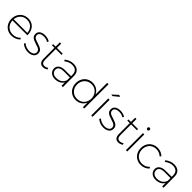

<svg xmlns="http://www.w3.org/2000/svg" viewBox="446 -2444 4147 4147"><g transform="rotate(45 2519.5 -370.0)"><path d="M544 -249H89Q92 -186 120 -138Q148 -90 196 -63.5Q244 -37 304 -37Q357 -37 402.5 -55.5Q448 -74 480 -109L504 -82Q467 -42 415 -20.5Q363 1 302 1Q229 1 171 -32.5Q113 -66 80.5 -125.5Q48 -185 48 -260Q48 -335 81 -395Q114 -455 171.5 -488.5Q229 -522 302 -522Q377 -522 432.5 -487.5Q488 -453 516.5 -391Q545 -329 544 -249ZM506 -286Q500 -376 445 -430Q390 -484 302 -484Q214 -484 156 -429.5Q98 -375 90 -286Z M815 -484Q757 -484 721 -461.5Q685 -439 685 -394Q685 -364 703 -344Q721 -324 748 -313Q775 -302 821 -288Q876 -271 909 -256Q942 -241 965.5 -213Q989 -185 989 -139Q989 -70 937 -34.5Q885 1 808 1Q753 1 703 -18Q653 -37 617 -71L636 -103Q670 -71 715.5 -54Q761 -37 810 -37Q870 -37 909.5 -62Q949 -87 949 -135Q949 -167 930.5 -187.5Q912 -208 884 -220Q856 -232 809 -246Q755 -263 723 -277.5Q691 -292 668 -319.5Q645 -347 645 -391Q645 -456 693.5 -489Q742 -522 816 -522Q898 -522 965 -481L947 -447Q889 -484 815 -484Z M1375 -36Q1320 1 1264 1Q1208 1 1178 -35.5Q1148 -72 1148 -144V-472H1072V-508H1148V-637H1188V-508H1365V-472H1188V-149Q1188 -40 1269 -40Q1315 -40 1359 -70Z M1837 0 1836 -103Q1804 -50 1750.5 -24.5Q1697 1 1628 1Q1577 1 1538 -19Q1499 -39 1477.5 -73.5Q1456 -108 1456 -152Q1456 -217 1508 -254.5Q1560 -292 1650 -292H1835V-343Q1834 -410 1795 -447Q1756 -484 1679 -484Q1632 -484 1590 -466.5Q1548 -449 1504 -416L1484 -448Q1535 -485 1582 -503.5Q1629 -522 1685 -522Q1776 -522 1825.5 -475Q1875 -428 1876 -346L1878 0ZM1836 -170V-255H1654Q1577 -255 1536.5 -229Q1496 -203 1496 -153Q1496 -101 1533.5 -69Q1571 -37 1634 -37Q1709 -37 1761 -70Q1813 -103 1836 -170Z M2531 -742V0H2489V-136Q2459 -71 2401 -34Q2343 3 2267 3Q2194 3 2136 -31Q2078 -65 2045.5 -124.5Q2013 -184 2013 -260Q2013 -336 2045.5 -396Q2078 -456 2135.5 -490Q2193 -524 2266 -524Q2343 -524 2401 -487Q2459 -450 2489 -385V-742ZM2489 -260Q2489 -324 2461 -375Q2433 -426 2383.5 -455Q2334 -484 2272 -484Q2210 -484 2160.5 -455Q2111 -426 2082.5 -375Q2054 -324 2054 -260Q2054 -196 2082 -145Q2110 -94 2159.5 -65Q2209 -36 2272 -36Q2334 -36 2383.5 -65Q2433 -94 2461 -145Q2489 -196 2489 -260Z M2858 -743 2899 -723 2772 -620 2730 -627ZM2744 -521H2785V0H2744Z M3116 -484Q3058 -484 3022 -461.5Q2986 -439 2986 -394Q2986 -364 3004 -344Q3022 -324 3049 -313Q3076 -302 3122 -288Q3177 -271 3210 -256Q3243 -241 3266.5 -213Q3290 -185 3290 -139Q3290 -70 3238 -34.5Q3186 1 3109 1Q3054 1 3004 -18Q2954 -37 2918 -71L2937 -103Q2971 -71 3016.5 -54Q3062 -37 3111 -37Q3171 -37 3210.5 -62Q3250 -87 3250 -135Q3250 -167 3231.5 -187.5Q3213 -208 3185 -220Q3157 -232 3110 -246Q3056 -263 3024 -277.5Q2992 -292 2969 -319.5Q2946 -347 2946 -391Q2946 -456 2994.5 -489Q3043 -522 3117 -522Q3199 -522 3266 -481L3248 -447Q3190 -484 3116 -484Z M3676 -36Q3621 1 3565 1Q3509 1 3479 -35.5Q3449 -72 3449 -144V-472H3373V-508H3449V-637H3489V-508H3666V-472H3489V-149Q3489 -40 3570 -40Q3616 -40 3660 -70Z M3859 -671Q3859 -655 3848.5 -644.5Q3838 -634 3824 -634Q3810 -634 3799.5 -644.5Q3789 -655 3789 -671Q3789 -686 3799.5 -696.5Q3810 -707 3824 -707Q3838 -707 3848.5 -696.5Q3859 -686 3859 -671ZM3803 -521H3844V0H3803Z M4253 -482Q4191 -482 4142 -454Q4093 -426 4065.5 -375.5Q4038 -325 4038 -261Q4038 -196 4065.5 -145Q4093 -94 4142 -66Q4191 -38 4253 -38Q4305 -38 4349 -57Q4393 -76 4423 -111L4448 -84Q4413 -43 4362.5 -21Q4312 1 4252 1Q4179 1 4121 -32.5Q4063 -66 4030 -125.5Q3997 -185 3997 -260Q3997 -335 4030 -395Q4063 -455 4121 -488.5Q4179 -522 4252 -522Q4308 -522 4355.5 -503Q4403 -484 4438 -449L4414 -419Q4346 -482 4253 -482Z M4911 0 4910 -103Q4878 -50 4824.5 -24.5Q4771 1 4702 1Q4651 1 4612 -19Q4573 -39 4551.5 -73.5Q4530 -108 4530 -152Q4530 -217 4582 -254.5Q4634 -292 4724 -292H4909V-343Q4908 -410 4869 -447Q4830 -484 4753 -484Q4706 -484 4664 -466.5Q4622 -449 4578 -416L4558 -448Q4609 -485 4656 -503.5Q4703 -522 4759 -522Q4850 -522 4899.5 -475Q4949 -428 4950 -346L4952 0ZM4910 -170V-255H4728Q4651 -255 4610.5 -229Q4570 -203 4570 -153Q4570 -101 4607.5 -69Q4645 -37 4708 -37Q4783 -37 4835 -70Q4887 -103 4910 -170Z"/></g></svg>

Font: TypoPRO Montserrat
Style: Regular
Weight: 275
Designer: Julieta Ulanovsky
Foundry: Julieta Ulanovsky
Version: Version 6.001